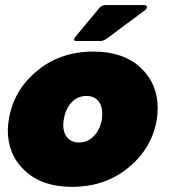

<svg xmlns="http://www.w3.org/2000/svg" viewBox="-20 -720 673 757"><path d="M280 -558.3Q271.7 -558.3 271.7 -564.2Q272.5 -565 272.5 -565.8Q272.5 -570 276.7 -574.2L370.8 -687.5Q380 -700 398.3 -700H544.2Q559.2 -700 559.2 -692.5V-690.8Q557.5 -685 554.2 -681.7L401.7 -568.3Q387.5 -558.3 375.8 -558.3ZM10.8 -206.7Q10.8 -225 15 -250Q33.3 -363.3 125.4 -440Q217.5 -516.7 348.3 -516.7Q465.8 -516.7 533.8 -453.8Q601.7 -390.8 601.7 -293.3Q601.7 -270 598.3 -250Q580 -136.7 487.5 -60Q395 16.7 264.2 16.7Q146.7 16.7 78.8 -46.2Q10.8 -109.2 10.8 -206.7ZM229.2 -228.3Q229.2 -196.7 245.4 -177.5Q261.7 -158.3 291.7 -158.3Q326.7 -158.3 350.8 -184.2Q375 -210 381.7 -250Q383.3 -265 383.3 -271.7Q383.3 -303.3 367.1 -322.5Q350.8 -341.7 320.8 -341.7Q285.8 -341.7 262.1 -316.2Q238.3 -290.8 231.7 -250Q231.7 -249.2 230.4 -240.8Q229.2 -232.5 229.2 -228.3Z"/></svg>

Font: BoonTook Mon
Style: Italic
Weight: 400
Italic angle: -9°
Designer: Sungsit Sawaiwan
Foundry: FontUni
Version: Version 3.0